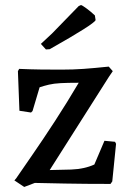

<svg xmlns="http://www.w3.org/2000/svg" viewBox="-20 -729 520 761"><path d="M76 12 37 -14 44 -22Q70 -60 110.5 -118.5Q151 -177 198.5 -250Q246 -323 292 -401Q248 -401 220.5 -399.5Q193 -398 174 -393.5Q155 -389 137 -383L109 -289L103 -283L57 -290L51 -447L56 -456Q101 -454 141 -453.5Q181 -453 222 -453Q270 -453 311.5 -456Q353 -459 411 -465L427 -447L412 -425L177 -55L262 -57Q315 -59 354 -77L394 -171L436 -167L440 -159L425 -10L418 0Q316 0 237.5 -1.5Q159 -3 118 -4ZM162 -533 142 -555 186 -596 292 -705 301 -709Q306 -708 323 -695.5Q340 -683 356 -668L359 -649Q355 -641 312 -613.5Q269 -586 177 -534Z"/></svg>

Font: Labrada Medium
Style: Regular
Weight: 500
Designer: Mercedes Jáuregui
Foundry: Omnibus-Type Team
Version: Version 1.000; ttfautohint (v1.8.4.7-5d5b)